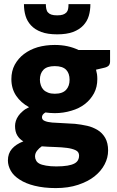

<svg xmlns="http://www.w3.org/2000/svg" viewBox="-20 -749 575 947"><path d="M250 -286.6Q288.6 -286.6 306.2 -306.2Q323.2 -324.7 323.2 -355.5Q323.2 -387.2 306.2 -404.8Q288.6 -422.9 250 -422.9Q211.9 -422.9 194.3 -404.8Q176.8 -386.7 176.8 -355.5Q176.8 -341.8 181.6 -328.1Q185.5 -315.9 194.3 -306.6Q203.1 -297.4 217.3 -292Q231 -286.6 250 -286.6ZM370.1 19Q370.1 0 353.5 -7.8Q336.4 -16.1 310.5 -19.5Q284.2 -22.9 251.5 -23.9Q214.8 -24.9 186 -27.3Q171.9 -17.6 162.6 -5.4Q152.8 7.3 152.8 22.5Q152.8 33.2 158.2 42.5Q162.6 51.8 174.3 58.1Q184.6 64 207 67.9Q229 71.8 257.8 71.8Q289.6 71.8 313 67.9Q334 64.5 347.7 57.1Q359.4 50.8 365.2 40Q370.1 30.8 370.1 19ZM367.2 -502.4H522.9V-445.8Q522.9 -433.1 516.1 -425.3Q508.3 -417.5 491.2 -414.1L453.6 -405.3Q455.1 -399.4 458.5 -382.8Q460 -371.6 460 -358.9Q460 -319.8 443.8 -289.1Q426.8 -257.8 399.4 -236.3Q370.6 -213.9 332.5 -203.1Q293 -190.9 250 -190.9Q241.2 -190.9 226.6 -191.9Q210.9 -192.9 204.1 -194.3Q187 -184.6 187 -170.9Q187 -157.7 201.2 -152.3Q214.4 -146.5 237.8 -144.5Q261.2 -142.6 290.5 -141.6Q308.6 -141.1 350.1 -138.2Q378.9 -135.3 410.2 -128.4Q436.5 -122.6 461.9 -107.4Q484.4 -93.8 499 -68.8Q513.2 -43.5 513.2 -6.8Q513.2 28.8 496.1 61.5Q479 94.7 445.8 121.1Q414.6 146 365.2 162.6Q316.9 178.7 254.9 178.7Q196.8 178.7 149.9 167Q106.4 156.2 76.7 136.7Q46.4 117.2 33.2 93.3Q19 67.9 19 42.5Q19 7.8 39.1 -15.1Q58.6 -37.6 95.2 -51.8Q76.2 -62.5 64.9 -81.5Q54.2 -99.6 54.2 -127.9Q54.2 -139.2 58.1 -152.3Q62 -165 70.8 -177.7Q77.6 -188 92.3 -200.7Q105.5 -212.4 123.5 -220.2Q82.5 -242.7 59.6 -276.9Q36.1 -312 36.1 -358.9Q36.1 -398.4 52.7 -429.7Q70.3 -461.4 98.1 -482.4Q127 -504.4 165.5 -516.1Q205.1 -527.3 250 -527.3Q315.9 -527.3 367.2 -502.4ZM262.2 -579.6Q214.8 -579.6 183.6 -591.3Q152.3 -603 132.8 -624Q113.8 -644.5 106 -670.9Q98.1 -697.3 98.1 -728.5H206.1Q206.1 -715.8 208.5 -704.6Q210.9 -693.4 216.8 -687.5Q223.1 -680.2 233.9 -676.8Q243.7 -673.3 262.2 -673.3Q279.8 -673.3 290 -676.8Q300.3 -680.2 307.6 -687.5Q314 -694.3 315.9 -704.6Q317.9 -713.9 317.9 -728.5H425.8Q425.8 -697.3 418 -670.9Q410.2 -644.5 391.1 -624Q371.6 -603 340.3 -591.3Q308.6 -579.6 262.2 -579.6Z"/></svg>

Font: Lato-ExtraBold
Style: Regular
Weight: 500
Designer: Lukasz Dziedzic with Adam Twardoch and Botio Nikoltchev
Foundry: tyPoland Lukasz Dziedzic
Version: ""